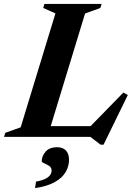

<svg xmlns="http://www.w3.org/2000/svg" viewBox="-52 -695 680 975"><path d="M380 -626.5 189 0H-31.5L-25 -20.5L53 -48.5L229.5 -627L167.5 -654.5L173.5 -675H464L457.5 -654.5ZM391 -37 574.5 -225 597 -212.5 474 39.5H458.5L407 0H97.5L116 -54.5H442.5ZM160 123.5Q160 97.5 179.8 75Q199.5 52.5 238 52.5Q266.5 52.5 282.5 69Q298.5 85.5 298.5 117Q298.5 148.5 281.8 178Q265 207.5 227 229.2Q189 251 126 260L131 227Q162.5 221.5 179.5 212.5Q196.5 203.5 203.2 193Q210 182.5 210 171Q210 155.5 197.5 147.5Q185 139.5 172.5 134.2Q160 129 160 123.5Z"/></svg>

Font: Newsreader 24pt
Style: Bold Italic
Weight: 700
Italic angle: -17°
Designer: Hugues Gentile
Foundry: Production Type
Version: Version 1.003